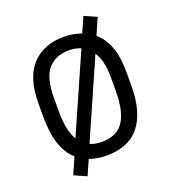

<svg xmlns="http://www.w3.org/2000/svg" viewBox="-153 -893 966 1085"><g transform="rotate(-20 330.0 -350.0)"><path d="M112 47 155 -51Q111 -90 88.5 -156.5Q66 -223 66 -320V-400Q66 -555 136 -631Q206 -707 330 -707Q359 -707 385 -702Q411 -697 434 -689L474 -780L548 -747L505 -649Q549 -611 571.5 -549.5Q594 -488 594 -400V-320Q594 -234 576 -172.5Q558 -111 524 -71Q490 -31 441 -12Q392 7 330 7Q272 7 226 -10L186 80ZM330 -625Q249 -625 204 -573Q159 -521 159 -400V-320Q159 -259 168 -216.5Q177 -174 195 -145L401 -612Q367 -625 330 -625ZM330 -75Q370 -75 402 -87.5Q434 -100 456 -129Q478 -158 489.5 -205Q501 -252 501 -320V-400Q501 -503 465 -556L259 -88Q289 -75 330 -75Z"/></g></svg>

Font: Golos UI
Style: Regular
Weight: 400
Designer: A.Korolkova, Vitaly Kuzmin
Foundry: ParaType Ltd
Version: Version 2.000